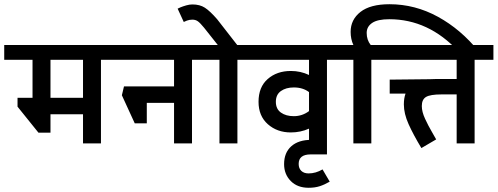

<svg xmlns="http://www.w3.org/2000/svg" viewBox="-44 -679 2356 909"><path d="M434 -396V0H349V-138H195V-51H138L39 -174V-216H110V-396H-24V-466H523V-396ZM195 -396V-216H349V-396Z M865 -396V0H780V-192H651V-95H594L533 -228L543 -270H780V-396H475V-466H954V-396Z M1080 -396V0H995V-396H906V-466H987L922 -548Q904 -570 893 -578Q882 -586 867 -586Q853 -586 841 -581.5Q829 -577 826 -575L797 -638Q800 -640 811 -644.5Q822 -649 837.5 -653.5Q853 -658 867 -658Q902 -658 926 -642.5Q950 -627 984 -588L1079 -466H1167V-396Z M1504 -396V0H1419V-70Q1379 -52 1333 -52Q1268 -52 1224 -91Q1180 -130 1180 -197Q1180 -267 1223.5 -305Q1267 -343 1333 -343Q1379 -343 1419 -324V-396H1119V-466H1593V-396ZM1419 -153V-243Q1390 -265 1347 -265Q1310 -265 1286 -248Q1262 -231 1262 -197Q1262 -163 1286 -146Q1310 -129 1347 -129Q1387 -129 1419 -153Z M1301 98Q1301 44 1335 13.5Q1369 -17 1431 -17H1504V52H1427Q1370 52 1370 97Q1370 118 1382.5 130Q1395 142 1417 142Q1451 142 1483 123L1517 181Q1493 195 1470 202.5Q1447 210 1417 210Q1364 210 1332.5 178Q1301 146 1301 98Z M2222 -436H2126Q1985 -588 1799 -588Q1744 -588 1718 -570.5Q1692 -553 1692 -523Q1692 -490 1711 -466H1800V-396H1714V0H1629V-396H1545V-466H1629Q1616 -494 1616 -528Q1616 -586 1662.5 -622.5Q1709 -659 1800 -659Q1921 -659 2029.5 -599.5Q2138 -540 2222 -436Z M2203 -396V0H2118V-232H2046Q1993 -232 1973 -220Q1953 -208 1953 -177Q1953 -150 1968.5 -116.5Q1984 -83 2000.5 -55Q2017 -27 2021 -19L1951 22Q1913 -41 1890.5 -91Q1868 -141 1868 -185Q1868 -214 1876 -236H1801V-302L1989 -304Q1999 -305 2021 -305H2118V-396H1753V-466H2292V-396Z"/></svg>

Font: Cambay Devanagari
Style: Regular
Weight: 700
Designer: Pooja Saxena
Foundry: Pooja Saxena
Version: Version 1.095;PS 001.095;hotconv 1.0.70;makeotf.lib2.5.58329